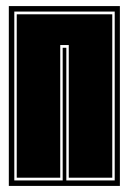

<svg xmlns="http://www.w3.org/2000/svg" viewBox="-20 -611 423 631"><path d="M9 0V-591H374V0ZM27 -18H186V-454H198V-18H357V-573H27ZM35 -27V-564H349V-27H206V-463H178V-27Z"/></svg>

Font: Alumni Sans Collegiate One
Style: Regular
Weight: 400
Designer: Robert E. Leuschke
Foundry: Robert E. Leuschke
Version: Version 1.100